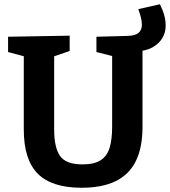

<svg xmlns="http://www.w3.org/2000/svg" viewBox="-20 -872 800 904"><path d="M589 -629 651 -658V-275Q651 -177 619.5 -113.5Q588 -50 524.5 -19Q461 12 364 12Q224 12 158 -54Q92 -120 92 -262V-637L108 -603L18 -627V-699L308 -704V-632L221 -602L235 -637V-262Q235 -178 262.5 -138Q290 -98 368 -98Q424 -98 454 -117.5Q484 -137 496 -176Q508 -215 508 -275V-638L521 -605L434 -627V-699L582 -703Q617 -704 632.5 -717.5Q648 -731 648 -756Q648 -784 631 -829L733 -852Q747 -824 753.5 -799.5Q760 -775 760 -752Q760 -696 716 -661Q672 -626 589 -629Z"/></svg>

Font: Bitter Thin
Style: Bold
Weight: 700
Version: Version 3.021